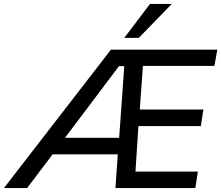

<svg xmlns="http://www.w3.org/2000/svg" viewBox="-70 -958 1127 978"><path d="M-50 0 495 -705H1037L1022 -622H658L642 -400H966L953 -316H635L620 -84H938L925 0H518L530 -172H198L68 0ZM536 -621 261 -256H537L563 -621ZM563 -765 694 -938H805L637 -765Z"/></svg>

Font: Mulish SemiBold
Style: Italic
Weight: 600
Italic angle: -9°
Designer: Vernon Adams
Foundry: Vernon Adams
Version: Version 3.603; ttfautohint (v1.8.3)